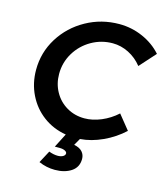

<svg xmlns="http://www.w3.org/2000/svg" viewBox="-133 -811 989 1137"><g transform="rotate(15 361.5 -242.5)"><path d="M407 9 383 51Q418 58 434 76.5Q450 95 450 120Q450 171 410 197.5Q370 224 310 224Q258 224 211 203L251 128Q280 139 305 139Q325 139 337.5 131.5Q350 124 350 113Q350 104 337.5 97.5Q325 91 304 91H275L319 5Q240 -8 179 -53.5Q118 -99 84 -168.5Q50 -238 50 -320Q50 -427 105.5 -516Q161 -605 254.5 -657Q348 -709 458 -709Q533 -709 601.5 -679Q670 -649 717 -596L629 -498Q595 -541 547.5 -565Q500 -589 449 -589Q379 -589 319 -554.5Q259 -520 223.5 -461Q188 -402 188 -332Q188 -272 215.5 -222.5Q243 -173 291.5 -144.5Q340 -116 400 -116Q450 -116 502.5 -138Q555 -160 598 -199L669 -111Q614 -60 544.5 -28Q475 4 407 9Z"/></g></svg>

Font: TypoPRO Montserrat Alternates
Style: Italic
Weight: 500
Italic angle: -11.3°
Designer: Julieta Ulanovsky
Foundry: Julieta Ulanovsky
Version: Version 6.001